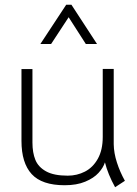

<svg xmlns="http://www.w3.org/2000/svg" viewBox="-20 -764 575 803"><path d="M461.4 19Q431.2 -35.6 418.9 -85Q412.1 -63 392.1 -41Q372.1 -19 336.4 -4.2Q300.8 10.7 250.5 10.7Q155.3 10.7 112.5 -35.9Q69.8 -82.5 69.8 -174.8V-475.1H115.7V-167.5Q115.7 -125.5 127.9 -95.5Q140.1 -65.4 172.6 -47.4Q205.1 -29.3 263.2 -29.3Q302.2 -29.3 335.4 -46.4Q368.7 -63.5 389.2 -100.1Q409.7 -136.7 409.7 -191.4V-475.6H455.6V-161.1Q456.1 -124.5 468.8 -85Q481.4 -45.4 502.4 -7.8ZM256.8 -744.1H278.8L385.7 -580.1H338.9L267.1 -691.9L193.8 -580.1H148.9Z"/></svg>

Font: Selawik Light
Style: Regular
Weight: 300
Designer: Aaron Bell
Foundry: Microsoft Corporation
Version: Version 1.01